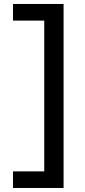

<svg xmlns="http://www.w3.org/2000/svg" viewBox="-20 -747 423 960"><path d="M44.9 192.9V109.9H201.2V-644H44.9V-727.1H297.9V192.9Z"/></svg>

Font: Clear Sans Medium
Style: Regular
Weight: 500
Foundry: Intel Corporation
Version: Version 1.00